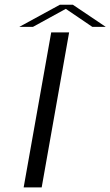

<svg xmlns="http://www.w3.org/2000/svg" viewBox="-20 -816 480 836"><path d="M83 0 203 -675H281L161.5 0ZM64 -699 241 -795.5H297L440.5 -699H382L266.5 -777.5L123.5 -699Z"/></svg>

Font: Anybody UltraExpanded Light
Style: Italic
Weight: 300
Width: 9
Italic angle: -10°
Designer: Tyler Finck
Foundry: Etcetera Type Company
Version: Version 1.010; ttfautohint (v1.8.3) -l 8 -r 50 -G 200 -x 14 